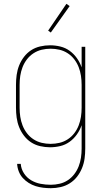

<svg xmlns="http://www.w3.org/2000/svg" viewBox="-20 -766 540 1009"><path d="M247 223Q227 223 206.5 220.5Q186 218 167 212Q148 206 130.5 195Q113 184 99.5 169Q86 154 78.5 134.5Q71 115 70 95H89Q91 122 106 145Q121 168 144 181.5Q167 195 193.5 200Q220 205 247 205Q270 205 293.5 199.5Q317 194 336.5 181Q356 168 370.5 149Q385 130 393.5 108Q402 86 405.5 62.5Q409 39 409 15V-108Q400 -82 384 -59.5Q368 -37 346 -21Q324 -5 297 1.5Q270 8 243 8Q217 8 191 2Q165 -4 143.5 -18Q122 -32 106 -53Q90 -74 80.5 -98Q71 -122 67.5 -148Q64 -174 64 -200V-320Q64 -346 67.5 -372Q71 -398 80.5 -422Q90 -446 106 -467Q122 -488 143.5 -502Q165 -516 191 -522Q217 -528 243 -528Q270 -528 297 -521.5Q324 -515 346 -499Q368 -483 384 -460.5Q400 -438 409 -412V-520H428V15Q428 41 424.5 67Q421 93 411 117.5Q401 142 385 162.5Q369 183 347 197Q325 211 299 217Q273 223 247 223ZM246 -10Q270 -10 293 -15.5Q316 -21 336 -34Q356 -47 370.5 -66Q385 -85 393.5 -107Q402 -129 405.5 -152.5Q409 -176 409 -200V-320Q409 -344 405.5 -367.5Q402 -391 393.5 -413Q385 -435 370.5 -454Q356 -473 336 -486Q316 -499 293 -504.5Q270 -510 246 -510Q222 -510 199 -504.5Q176 -499 156 -486Q136 -473 121.5 -454Q107 -435 98.5 -413Q90 -391 86.5 -367.5Q83 -344 83 -320V-200Q83 -176 86.5 -152.5Q90 -129 98.5 -107Q107 -85 121.5 -66Q136 -47 156 -34Q176 -21 199 -15.5Q222 -10 246 -10ZM247 -595 233 -605 329 -746 346 -734Z"/></svg>

Font: Iosevka Thin
Style: Regular
Weight: 100
Monospace: yes
Designer: Belleve Invis
Foundry: Belleve Invis
Version: Version 32.5.0; ttfautohint (v1.8.4)